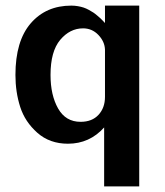

<svg xmlns="http://www.w3.org/2000/svg" viewBox="-20 -502 588 684"><path d="M35 -235Q35 -356 89.5 -419Q144 -482 234 -482Q246 -482 257.5 -480Q269 -478 278 -475Q287 -472 297 -466.5Q307 -461 313 -457Q319 -453 326.5 -446.5Q334 -440 337.5 -437Q341 -434 347 -427.5Q353 -421 354 -420V-482H476V162H351V8V-48Q299 10 222 10Q157 10 113 -29Q69 -68 52 -121Q35 -174 35 -235ZM160 -235Q160 -163 187 -115.5Q214 -68 267 -68Q308 -68 331 -93Q354 -118 354 -157V-325Q353 -354 330.5 -377.5Q308 -401 276 -401Q229 -401 194.5 -360Q160 -319 160 -235Z"/></svg>

Font: Coval
Style: Bold
Weight: 700
Foundry: Context Ltd
Version: Version 001.000